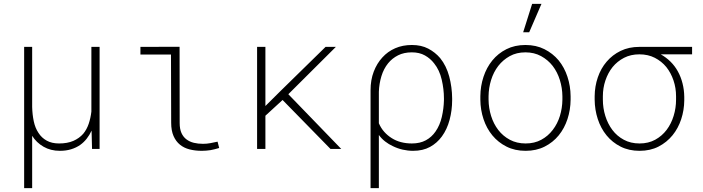

<svg xmlns="http://www.w3.org/2000/svg" viewBox="-20 -771 3641 994"><path d="M146.5 -528.3H105V203.1H146.5V-67.9Q168.5 -32.7 205.3 -11.5Q242.2 9.8 290 9.8Q322.3 9.8 348.4 1.7Q374.5 -6.3 395.5 -21Q414.6 -34.7 429.2 -53.5Q443.8 -72.3 454.1 -94.7L456.5 0H495.6V-528.3H453.1V-193.4Q449.2 -159.7 439.2 -130.1Q429.2 -100.6 411.1 -78.6Q390.6 -55.2 359.9 -41.7Q329.1 -28.3 285.6 -28.3Q248 -28.3 221.7 -43Q195.3 -57.6 179.2 -83Q162.1 -108.4 154.8 -143.1Q147.5 -177.7 146.5 -217.3Z M707 -528.3V-488.8H865.2L866.2 -135.3Q866.2 -94.7 878.4 -66.9Q890.6 -39.1 911.6 -22Q932.6 -4.9 961.4 2.4Q990.2 9.8 1025.4 9.8Q1036.6 9.8 1047.9 8.8Q1059.1 7.8 1069.8 6.3Q1080.6 3.9 1091.8 1.5Q1103 -1 1114.7 -4.9L1106.4 -37.6Q1088.4 -33.7 1069.6 -30Q1050.8 -26.4 1030.8 -26.4Q1005.4 -26.4 983.4 -31.7Q961.4 -37.1 944.8 -49.8Q928.7 -62 919.4 -82.5Q910.2 -103 910.2 -134.3L909.7 -528.8Z M1442.9 -253.4 1690.9 0H1746.6L1472.7 -283.2L1718.8 -528.3H1665.5L1434.6 -302.2L1354 -222.2V-528.3H1311V0H1354V-171.9Z M2320.8 -252V-262.2Q2320.3 -319.8 2305.7 -375Q2291 -430.2 2258.8 -470.2Q2232.9 -500.5 2197 -519.3Q2161.1 -538.1 2112.3 -538.1Q2064.5 -538.1 2025.9 -521.2Q1987.3 -504.4 1959.5 -473.6Q1931.2 -442.9 1914.8 -399.9Q1898.4 -356.9 1898.4 -303.7V203.1H1941.4V-72.3Q1955.1 -53.2 1973.9 -38.6Q1992.7 -23.9 2014.2 -14.2Q2038.1 -2.4 2064.7 3.7Q2091.3 9.8 2118.7 9.8Q2169.4 9.8 2206.1 -10.3Q2242.7 -30.3 2267.6 -64.5Q2294.4 -101.1 2307.6 -150.6Q2320.8 -200.2 2320.8 -252ZM2278.3 -262.2V-252Q2277.3 -208.5 2267.3 -165.5Q2257.3 -122.6 2234.9 -90.3Q2214.8 -61 2184.6 -44.7Q2154.3 -28.3 2112.3 -28.3Q2082 -28.3 2055.9 -35.2Q2029.8 -42 2008.3 -55.7Q1986.3 -69.3 1969.2 -88.6Q1952.1 -107.9 1941.4 -132.8V-295.9Q1942.9 -337.9 1954.6 -376.5Q1966.3 -415 1989.3 -443.4Q2010.3 -469.2 2040.8 -484.6Q2071.3 -500 2112.3 -500Q2151.4 -500 2179.7 -484.1Q2208 -468.3 2227.5 -442.9Q2255.4 -408.2 2266.8 -358.6Q2278.3 -309.1 2278.3 -262.2Z M2466.8 -272.9V-254.9Q2467.3 -202.1 2483.2 -154.3Q2499 -106.4 2529.3 -69.8Q2559.1 -33.7 2602.3 -12Q2645.5 9.8 2701.2 9.8Q2756.3 9.8 2799.6 -12Q2842.8 -33.7 2872.6 -70.3Q2902.3 -106.9 2918 -154.8Q2933.6 -202.6 2934.1 -254.9V-272.9Q2933.6 -325.7 2917.7 -373.8Q2901.9 -421.9 2872.1 -458.5Q2841.8 -494.6 2798.6 -516.4Q2755.4 -538.1 2700.2 -538.1Q2645 -538.1 2601.8 -516.4Q2558.6 -494.6 2528.8 -458Q2499 -421.4 2483.2 -373.5Q2467.3 -325.7 2466.8 -272.9ZM2509.3 -254.9V-272.9Q2509.8 -315.9 2522.5 -356.9Q2535.2 -397.9 2559.6 -429.7Q2584 -460.9 2619.1 -480.5Q2654.3 -500 2700.2 -500Q2745.6 -500 2781.2 -480.5Q2816.9 -460.9 2841.3 -429.7Q2865.7 -397.9 2878.4 -356.9Q2891.1 -315.9 2891.6 -272.9V-254.9Q2891.1 -211.4 2878.7 -170.9Q2866.2 -130.4 2841.8 -98.6Q2817.4 -66.4 2782.2 -47.4Q2747.1 -28.3 2701.2 -28.3Q2655.3 -28.3 2619.6 -47.4Q2584 -66.4 2559.6 -98.1Q2535.2 -129.9 2522.5 -170.7Q2509.8 -211.4 2509.3 -254.9ZM2734.9 -751 2688.5 -604H2719.7L2783.2 -751Z M3563 -489.7V-528.3H3290Q3235.8 -528.3 3193.1 -507.6Q3150.4 -486.8 3120.6 -451.7Q3090.8 -417 3075 -370.6Q3059.1 -324.2 3058.6 -272.9V-254.9Q3059.1 -202.6 3074.7 -154.8Q3090.3 -106.9 3120.1 -70.3Q3149.9 -33.7 3192.9 -12Q3235.8 9.8 3291 9.8Q3346.7 9.8 3389.4 -12.2Q3432.1 -34.2 3461.9 -70.8Q3491.2 -106.9 3506.6 -153.8Q3522 -200.7 3522.5 -251V-269.5Q3522 -306.2 3513.4 -339.8Q3504.9 -373.5 3488.8 -402.3Q3473.6 -429.7 3451.4 -451.7Q3429.2 -473.6 3400.9 -489.7ZM3101.1 -254.9V-272.9Q3101.1 -315.4 3114.3 -354.5Q3127.4 -393.6 3151.4 -423.8Q3175.8 -453.6 3210.7 -471.7Q3245.6 -489.7 3290 -489.7Q3335 -489.7 3370.1 -471.7Q3405.3 -453.6 3429.7 -423.8Q3453.6 -393.6 3466.8 -354.5Q3480 -315.4 3480 -272.9V-254.9Q3480 -211.9 3467.5 -171.1Q3455.1 -130.4 3431.2 -98.6Q3407.2 -66.9 3372.1 -47.6Q3336.9 -28.3 3291 -28.3Q3245.1 -28.3 3209.7 -47.4Q3174.3 -66.4 3150.4 -98.1Q3126.5 -129.9 3113.8 -170.7Q3101.1 -211.4 3101.1 -254.9Z"/></svg>

Font: Roboto Mono ExtraLight
Style: Regular
Weight: 250
Monospace: yes
Designer: Google
Version: Version 3.000